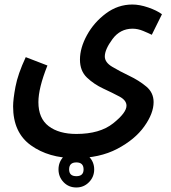

<svg xmlns="http://www.w3.org/2000/svg" viewBox="-20 -659 759 850"><path d="M38 -188Q38 -72 117 -15.5Q196 41 312 41Q421 41 499 0Q577 -41 618.5 -99Q660 -157 660 -207Q660 -249 627.5 -276Q595 -303 552 -323.5Q509 -344 476.5 -363.5Q444 -383 444 -409Q444 -440 478 -486Q512 -532 567 -532Q590 -532 614 -522Q638 -512 652 -505L697 -596Q674 -613 636 -626Q598 -639 566 -639Q502 -639 449 -599.5Q396 -560 365 -503.5Q334 -447 334 -395Q334 -345 365 -315.5Q396 -286 437 -267Q478 -248 509 -231.5Q540 -215 540 -191Q540 -160 481 -113Q422 -66 318 -66Q241 -66 195.5 -100.5Q150 -135 150 -207Q150 -269 190 -369L94 -406Q59 -331 48.5 -275Q38 -219 38 -188ZM318 171Q351 171 374 147.5Q397 124 397 91Q397 58 374 34.5Q351 11 318 11Q284 11 261.5 34.5Q239 58 239 91Q239 124 261.5 147.5Q284 171 318 171ZM318 121Q286 121 286 91Q286 60 318 60Q350 60 350 91Q350 121 318 121Z"/></svg>

Font: Noto Sans Arabic UI ExtraCondensed Semi
Style: Regular
Weight: 600
Width: 3
Designer: Nadine Chahine - Monotype Design Team
Foundry: Monotype Imaging Inc.
Version: Version 1.900